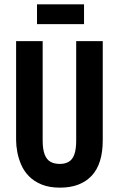

<svg xmlns="http://www.w3.org/2000/svg" viewBox="-20 -849 547 882"><path d="M256 13Q206 13 171 -1.5Q136 -16 113 -39.5Q90 -63 77.5 -92Q65 -121 59.5 -150.5Q54 -180 54 -205V-660H176V-203Q176 -164 185 -140Q194 -116 211.5 -106Q229 -96 255 -96Q279 -96 296 -106Q313 -116 321.5 -139.5Q330 -163 330 -203V-660H452V-205Q452 -95 400.5 -41Q349 13 256 13ZM150 -738V-829H366V-738Z"/></svg>

Font: Bricolage Grotesque 24pt Condensed SemiBold
Style: Regular
Weight: 600
Width: 3
Designer: Mathieu Triay
Foundry: Atelier Triay
Version: Version 1.001;gftools[0.9.33.dev8+g029e19f]